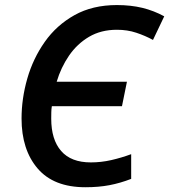

<svg xmlns="http://www.w3.org/2000/svg" viewBox="-20 -745 682 774"><path d="M324.2 9.8Q196.3 9.8 131.6 -65.9Q66.9 -141.6 66.9 -267.1Q66.9 -347.7 90.1 -428.5Q113.3 -509.3 160.6 -576.4Q208 -643.6 280.5 -684.1Q353 -724.6 451.2 -724.6Q507.3 -724.6 553.7 -713.4Q600.1 -702.1 642.1 -679.2L596.7 -584Q565.4 -601.1 529.5 -613Q493.7 -625 451.2 -625Q387.2 -625 339.1 -596.7Q291 -568.4 258.3 -520.8Q225.6 -473.1 208.5 -415.5H491.7L471.7 -316.9H189Q187 -304.7 186.8 -292Q186.5 -279.3 186.5 -266.6Q186.5 -182.1 226.6 -136.2Q266.6 -90.3 346.2 -90.3Q387.7 -90.3 428.5 -99.6Q469.2 -108.9 508.8 -123.5V-23.9Q464.8 -6.8 421.1 1.5Q377.4 9.8 324.2 9.8Z"/></svg>

Font: Open Sans SemiBold
Style: Italic
Weight: 600
Italic angle: -12°
Designer: Monotype Design Team
Foundry: Monotype Imaging Inc.
Version: Version 3.003; ttfautohint (v1.8.4)